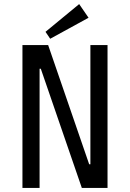

<svg xmlns="http://www.w3.org/2000/svg" viewBox="-20 -921 637 941"><path d="M216 -700 417 -116H423V-700H507V0H381L180 -584H174V0H90V-700ZM203 -765 368 -901 414 -834 226 -731Z"/></svg>

Font: Strait
Style: Regular
Weight: 400
Designer: Eduardo Rodriguez Tunni
Foundry: Eduardo Rodriguez Tunni
Version: Version 1.002; ttfautohint (v1.8.4.7-5d5b);gftools[0.9.23]